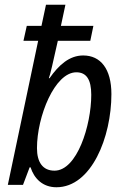

<svg xmlns="http://www.w3.org/2000/svg" viewBox="-20 -780 521 810"><path d="M218 10C366 10 450 -202 450 -383C450 -490 404 -546 331 -546C273 -546 228 -506 189 -450H186C192 -464 204 -519 224 -608H361L374 -671H237L256 -760H174L155 -671H93L79 -608H141L13 0H77L105 -74H109C124 -27 160 10 218 10ZM210 -60C160 -60 136 -96 136 -155C136 -289 211 -475 302 -475C345 -475 365 -444 365 -380C365 -251 305 -60 210 -60Z"/></svg>

Font: Noto Sans Display SemiCondensed
Style: Italic
Weight: 400
Width: 4
Italic angle: -12°
Designer: Monotype Design Team
Foundry: Monotype Imaging Inc.
Version: Version 1.900